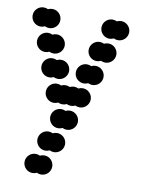

<svg xmlns="http://www.w3.org/2000/svg" viewBox="-79 -536 590 791"><g transform="rotate(10 216.0 -140.0)"><path d="M72 160C72 182 90 200 112 200C118.5 200 124.6 198.4 130 195.7C135.4 198.4 141.5 200 148 200C170 200 188 182 188 160C188 138 170 120 148 120C141.5 120 135.4 121.6 130 124.3C124.6 121.6 118.5 120 112 120C90 120 72 138 72 160ZM108 60C108 82 126 100 148 100C154.5 100 160.6 98.4 166 95.7C171.4 98.4 177.5 100 184 100C206 100 224 82 224 60C224 38 206 20 184 20C177.5 20 171.4 21.6 166 24.3C160.6 21.6 154.5 20 148 20C126 20 108 38 108 60ZM144 -40C144 -18 162 0 184 0C190.5 0 196.6 -1.6 202 -4.3C207.4 -1.6 213.5 0 220 0C242 0 260 -18 260 -40C260 -62 242 -80 220 -80C213.5 -80 207.4 -78.4 202 -75.7C196.6 -78.4 190.5 -80 184 -80C162 -80 144 -62 144 -40ZM108 -140C108 -118 126 -100 148 -100C154.5 -100 160.6 -101.6 166 -104.3C171.4 -101.6 177.5 -100 184 -100C190.5 -100 196.6 -101.6 202 -104.3C207.4 -101.6 213.5 -100 220 -100C226.5 -100 232.6 -101.6 238 -104.3C243.4 -101.6 249.5 -100 256 -100C278 -100 296 -118 296 -140C296 -162 278 -180 256 -180C249.5 -180 243.4 -178.4 238 -175.7C232.6 -178.4 226.5 -180 220 -180C213.5 -180 207.4 -178.4 202 -175.7C196.6 -178.4 190.5 -180 184 -180C177.5 -180 171.4 -178.4 166 -175.7C160.6 -178.4 154.5 -180 148 -180C126 -180 108 -162 108 -140ZM216 -240C216 -218 234 -200 256 -200C262.5 -200 268.6 -201.6 274 -204.3C279.4 -201.6 285.5 -200 292 -200C314 -200 332 -218 332 -240C332 -262 314 -280 292 -280C285.5 -280 279.4 -278.4 274 -275.7C268.6 -278.4 262.5 -280 256 -280C234 -280 216 -262 216 -240ZM72 -240C72 -218 90 -200 112 -200C118.5 -200 124.6 -201.6 130 -204.3C135.4 -201.6 141.5 -200 148 -200C170 -200 188 -218 188 -240C188 -262 170 -280 148 -280C141.5 -280 135.4 -278.4 130 -275.7C124.6 -278.4 118.5 -280 112 -280C90 -280 72 -262 72 -240ZM252 -340C252 -318 270 -300 292 -300C298.5 -300 304.6 -301.6 310 -304.3C315.4 -301.6 321.5 -300 328 -300C350 -300 368 -318 368 -340C368 -362 350 -380 328 -380C321.5 -380 315.4 -378.4 310 -375.7C304.6 -378.4 298.5 -380 292 -380C270 -380 252 -362 252 -340ZM36 -340C36 -318 54 -300 76 -300C82.5 -300 88.6 -301.6 94 -304.3C99.4 -301.6 105.5 -300 112 -300C134 -300 152 -318 152 -340C152 -362 134 -380 112 -380C105.5 -380 99.4 -378.4 94 -375.7C88.6 -378.4 82.5 -380 76 -380C54 -380 36 -362 36 -340ZM288 -440C288 -418 306 -400 328 -400C334.5 -400 340.6 -401.6 346 -404.3C351.4 -401.6 357.5 -400 364 -400C386 -400 404 -418 404 -440C404 -462 386 -480 364 -480C357.5 -480 351.4 -478.4 346 -475.7C340.6 -478.4 334.5 -480 328 -480C306 -480 288 -462 288 -440ZM0 -440C0 -418 18 -400 40 -400C46.5 -400 52.6 -401.6 58 -404.3C63.4 -401.6 69.5 -400 76 -400C98 -400 116 -418 116 -440C116 -462 98 -480 76 -480C69.5 -480 63.4 -478.4 58 -475.7C52.6 -478.4 46.5 -480 40 -480C18 -480 0 -462 0 -440Z"/></g></svg>

Font: Dotrice Condensed
Style: Bold
Weight: 700
Width: 2
Monospace: yes
Designer: Paul Flo Williams
Foundry: His Deeds Are Dust
Version: Version 1.001